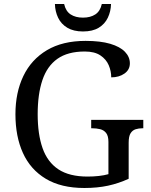

<svg xmlns="http://www.w3.org/2000/svg" viewBox="-20 -928 754 958"><path d="M401 10Q285 10 208.5 -36Q132 -82 94.5 -164.5Q57 -247 57 -358Q57 -466 96.5 -548.5Q136 -631 214 -677.5Q292 -724 407 -724Q481 -724 530 -709.5Q579 -695 603.5 -669.5Q628 -644 628 -612Q628 -580 601 -561Q574 -542 535 -542Q535 -573 522.5 -602.5Q510 -632 481 -651.5Q452 -671 403 -671Q318 -671 266.5 -634.5Q215 -598 191.5 -528Q168 -458 168 -358Q168 -258 192.5 -188.5Q217 -119 271.5 -83Q326 -47 417 -47Q446 -47 473 -50Q500 -53 521 -59V-220Q521 -250 509.5 -264.5Q498 -279 479.5 -283.5Q461 -288 439 -288H435V-330H695V-288H691Q672 -288 656.5 -283Q641 -278 631.5 -263Q622 -248 622 -216V-36Q572 -13 519 -1.5Q466 10 401 10ZM394 -771Q347 -771 316 -789.5Q285 -808 270 -839.5Q255 -871 254 -908H300Q308 -872 332.5 -856Q357 -840 394 -840Q431 -840 455.5 -856Q480 -872 488 -908H534Q533 -871 518 -839.5Q503 -808 472.5 -789.5Q442 -771 394 -771Z"/></svg>

Font: Noto Serif Sinhala
Style: Regular
Weight: 400
Designer: Jelle Bosma - Monotype Design Team
Foundry: Monotype Imaging Inc.
Version: Version 2.006